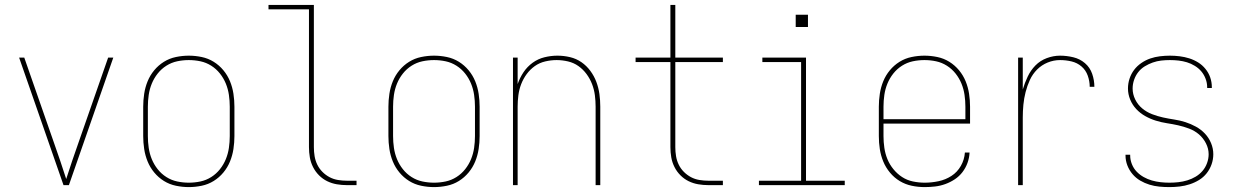

<svg xmlns="http://www.w3.org/2000/svg" viewBox="-20 -755 5040 783"><path d="M239 0 58 -520H79L200 -173Q213 -136 225.5 -99.5Q238 -63 250 -25Q262 -63 274.5 -99.5Q287 -136 300 -173L421 -520H442L261 0Z M750 8Q724 8 697.5 2.5Q671 -3 648.5 -17Q626 -31 609 -51.5Q592 -72 582 -96.5Q572 -121 568 -147.5Q564 -174 564 -200V-320Q564 -346 568 -372.5Q572 -399 582 -423.5Q592 -448 609 -468.5Q626 -489 648.5 -503Q671 -517 697.5 -522.5Q724 -528 750 -528Q776 -528 802.5 -522.5Q829 -517 851.5 -503Q874 -489 891 -468.5Q908 -448 918 -423.5Q928 -399 932 -372.5Q936 -346 936 -320V-200Q936 -174 932 -147.5Q928 -121 918 -96.5Q908 -72 891 -51.5Q874 -31 851.5 -17Q829 -3 802.5 2.5Q776 8 750 8ZM750 -10Q774 -10 797.5 -15Q821 -20 841.5 -33Q862 -46 877 -65Q892 -84 901 -106Q910 -128 913.5 -152Q917 -176 917 -200V-320Q917 -344 913.5 -368Q910 -392 901 -414Q892 -436 877 -455Q862 -474 841.5 -487Q821 -500 797.5 -505Q774 -510 750 -510Q726 -510 702.5 -505Q679 -500 658.5 -487Q638 -474 623 -455Q608 -436 599 -414Q590 -392 586.5 -368Q583 -344 583 -320V-200Q583 -176 586.5 -152Q590 -128 599 -106Q608 -84 623 -65Q638 -46 658.5 -33Q679 -20 702.5 -15Q726 -10 750 -10Z M1395 0Q1374 0 1353.5 -3.5Q1333 -7 1314.5 -16Q1296 -25 1281 -40Q1266 -55 1256.5 -74Q1247 -93 1243.5 -113.5Q1240 -134 1240 -155V-717H1075V-735H1260V-155Q1260 -136 1263 -118Q1266 -100 1274 -83.5Q1282 -67 1295 -54Q1308 -41 1324 -32.5Q1340 -24 1358.5 -21Q1377 -18 1395 -18H1434V0Z M1750 8Q1724 8 1697.5 2.5Q1671 -3 1648.5 -17Q1626 -31 1609 -51.5Q1592 -72 1582 -96.5Q1572 -121 1568 -147.5Q1564 -174 1564 -200V-320Q1564 -346 1568 -372.5Q1572 -399 1582 -423.5Q1592 -448 1609 -468.5Q1626 -489 1648.5 -503Q1671 -517 1697.5 -522.5Q1724 -528 1750 -528Q1776 -528 1802.5 -522.5Q1829 -517 1851.5 -503Q1874 -489 1891 -468.5Q1908 -448 1918 -423.5Q1928 -399 1932 -372.5Q1936 -346 1936 -320V-200Q1936 -174 1932 -147.5Q1928 -121 1918 -96.5Q1908 -72 1891 -51.5Q1874 -31 1851.5 -17Q1829 -3 1802.5 2.5Q1776 8 1750 8ZM1750 -10Q1774 -10 1797.5 -15Q1821 -20 1841.5 -33Q1862 -46 1877 -65Q1892 -84 1901 -106Q1910 -128 1913.5 -152Q1917 -176 1917 -200V-320Q1917 -344 1913.5 -368Q1910 -392 1901 -414Q1892 -436 1877 -455Q1862 -474 1841.5 -487Q1821 -500 1797.5 -505Q1774 -510 1750 -510Q1726 -510 1702.5 -505Q1679 -500 1658.5 -487Q1638 -474 1623 -455Q1608 -436 1599 -414Q1590 -392 1586.5 -368Q1583 -344 1583 -320V-200Q1583 -176 1586.5 -152Q1590 -128 1599 -106Q1608 -84 1623 -65Q1638 -46 1658.5 -33Q1679 -20 1702.5 -15Q1726 -10 1750 -10Z M2072 0V-520H2091V-412Q2100 -438 2115 -460.5Q2130 -483 2152 -499Q2174 -515 2200.5 -521.5Q2227 -528 2253 -528Q2279 -528 2304.5 -522Q2330 -516 2351 -501.5Q2372 -487 2387.5 -466Q2403 -445 2412 -421Q2421 -397 2424.5 -371.5Q2428 -346 2428 -320V0H2409V-320Q2409 -343 2406 -366.5Q2403 -390 2394.5 -412Q2386 -434 2372 -453Q2358 -472 2339 -485.5Q2320 -499 2296.5 -504.5Q2273 -510 2250 -510Q2227 -510 2203.5 -504.5Q2180 -499 2161 -485.5Q2142 -472 2128 -453Q2114 -434 2105.5 -412Q2097 -390 2094 -366.5Q2091 -343 2091 -320V0Z M2869 0Q2848 0 2827.5 -3.5Q2807 -7 2788.5 -16Q2770 -25 2755 -40Q2740 -55 2730.5 -74Q2721 -93 2717.5 -113.5Q2714 -134 2714 -155V-502H2572V-520H2714V-735H2734V-520H2928V-502H2734V-155Q2734 -136 2737 -118Q2740 -100 2748 -83.5Q2756 -67 2769 -54Q2782 -41 2798 -32.5Q2814 -24 2832.5 -21Q2851 -18 2869 -18H2928V0Z M3075 0V-18H3247V-502H3089V-520H3267V-18H3425V0ZM3225 -645V-695H3275V-645Z M3751 8Q3724 8 3698 2.5Q3672 -3 3649.5 -16.5Q3627 -30 3609.5 -51Q3592 -72 3582 -96.5Q3572 -121 3568 -147Q3564 -173 3564 -200V-320Q3564 -346 3568 -372.5Q3572 -399 3582 -423.5Q3592 -448 3609 -468.5Q3626 -489 3648.5 -503Q3671 -517 3697.5 -522.5Q3724 -528 3750 -528Q3776 -528 3802.5 -522.5Q3829 -517 3851.5 -503Q3874 -489 3891 -468.5Q3908 -448 3918 -423.5Q3928 -399 3932 -372.5Q3936 -346 3936 -320V-251H3583V-200Q3583 -176 3586.5 -152Q3590 -128 3599 -106Q3608 -84 3623.5 -65Q3639 -46 3659 -33Q3679 -20 3703 -15Q3727 -10 3751 -10Q3779 -10 3807.5 -16Q3836 -22 3860 -37.5Q3884 -53 3898.5 -78.5Q3913 -104 3915 -133H3934Q3933 -111 3925.5 -90.5Q3918 -70 3905 -53Q3892 -36 3874 -24Q3856 -12 3835.5 -4.5Q3815 3 3793.5 5.5Q3772 8 3751 8ZM3583 -269H3917V-320Q3917 -344 3913.5 -368Q3910 -392 3901 -414Q3892 -436 3877 -455Q3862 -474 3841.5 -487Q3821 -500 3797.5 -505Q3774 -510 3750 -510Q3726 -510 3702.5 -505Q3679 -500 3658.5 -487Q3638 -474 3623 -455Q3608 -436 3599 -414Q3590 -392 3586.5 -368Q3583 -344 3583 -320Z M4132 0V-520H4151V-390Q4159 -417 4171 -442.5Q4183 -468 4202.5 -488Q4222 -508 4249 -518Q4276 -528 4303 -528Q4330 -528 4357 -521.5Q4384 -515 4404.5 -497.5Q4425 -480 4434 -454Q4443 -428 4443 -401H4424Q4424 -424 4416 -446.5Q4408 -469 4390.5 -484Q4373 -499 4350 -504.5Q4327 -510 4303 -510Q4277 -510 4252.5 -500Q4228 -490 4209.5 -471.5Q4191 -453 4180 -429Q4169 -405 4162.5 -379.5Q4156 -354 4153.5 -328Q4151 -302 4151 -276V0Z M4749 8Q4728 8 4707.5 6Q4687 4 4667.5 -2Q4648 -8 4630 -18.5Q4612 -29 4598.5 -45Q4585 -61 4577.5 -80.5Q4570 -100 4570 -121Q4570 -121 4570 -122Q4570 -123 4570 -124H4589Q4589 -123 4589 -122.5Q4589 -122 4589 -121Q4589 -103 4596 -85.5Q4603 -68 4615.5 -55Q4628 -42 4644 -33Q4660 -24 4677.5 -19Q4695 -14 4713 -12Q4731 -10 4749 -10Q4767 -10 4785.5 -12Q4804 -14 4822 -19.5Q4840 -25 4856 -34.5Q4872 -44 4884 -58Q4896 -72 4902.5 -90Q4909 -108 4909 -126Q4909 -149 4898 -170.5Q4887 -192 4869.5 -207Q4852 -222 4829.5 -230.5Q4807 -239 4784.5 -244Q4762 -249 4739 -252.5Q4716 -256 4693.5 -263Q4671 -270 4650.5 -281.5Q4630 -293 4614 -310Q4598 -327 4589 -349Q4580 -371 4580 -394Q4580 -415 4586.5 -434.5Q4593 -454 4605 -470Q4617 -486 4634.5 -498Q4652 -510 4671 -516.5Q4690 -523 4710.5 -525.5Q4731 -528 4751 -528Q4771 -528 4791 -525.5Q4811 -523 4830 -517Q4849 -511 4866 -500.5Q4883 -490 4896 -474Q4909 -458 4915.5 -439Q4922 -420 4922 -400Q4922 -399 4922 -398Q4922 -397 4922 -396H4903Q4903 -397 4903 -398Q4903 -399 4903 -399Q4903 -417 4896.5 -434Q4890 -451 4879 -464Q4868 -477 4852.5 -486.5Q4837 -496 4820.5 -501Q4804 -506 4786.5 -508Q4769 -510 4751 -510Q4733 -510 4715.5 -508Q4698 -506 4681 -500Q4664 -494 4648.5 -484.5Q4633 -475 4622 -461Q4611 -447 4605 -429.5Q4599 -412 4599 -394Q4599 -371 4609.5 -349.5Q4620 -328 4638 -313Q4656 -298 4678 -289.5Q4700 -281 4723 -276Q4746 -271 4769 -267.5Q4792 -264 4814 -257Q4836 -250 4857 -238.5Q4878 -227 4894 -210Q4910 -193 4919 -171Q4928 -149 4928 -126Q4928 -105 4921 -85Q4914 -65 4901 -48.5Q4888 -32 4870 -21Q4852 -10 4832 -3.5Q4812 3 4791 5.5Q4770 8 4749 8Z"/></svg>

Font: Iosevka SS04 Thin
Style: Regular
Weight: 100
Monospace: yes
Designer: Belleve Invis
Foundry: Belleve Invis
Version: Version 19.0.0; ttfautohint (v1.8.4)